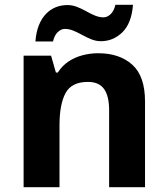

<svg xmlns="http://www.w3.org/2000/svg" viewBox="-20 -777 697 797"><path d="M388 -556Q476 -556 529 -508.5Q582 -461 582 -356V0H433V-319Q433 -378 412 -407.5Q391 -437 345 -437Q277 -437 252 -390.5Q227 -344 227 -257V0H78V-546H192L212 -476H220Q238 -504 264 -521.5Q290 -539 322 -547.5Q354 -556 388 -556ZM127 -605Q130 -644 141.5 -672.5Q153 -701 171 -719.5Q189 -738 211.5 -747Q234 -756 260 -756Q280 -756 299.5 -748.5Q319 -741 337.5 -730.5Q356 -720 374 -712.5Q392 -705 410 -705Q425 -705 439 -718Q453 -731 459 -757H532Q526 -680 488 -643Q450 -606 399 -606Q379 -606 360 -613.5Q341 -621 322 -631.5Q303 -642 285 -649.5Q267 -657 249 -657Q234 -657 220 -644Q206 -631 200 -605Z"/></svg>

Font: Noto Sans Gujarati
Style: Regular
Weight: 400
Designer: Jelle Bosma - Monotype Design Team, Universal Thirst
Foundry: Monotype Imaging Inc.
Version: Version 2.102